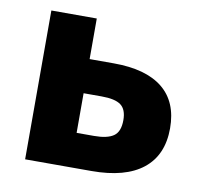

<svg xmlns="http://www.w3.org/2000/svg" viewBox="-60 -524 612 587"><g transform="rotate(10 246.5 -231.0)"><path d="M54 -462H195V-336H270Q370 -336 422 -294Q474 -252 474 -170Q474 -87 419.5 -43.5Q365 0 260 0H54ZM249 -107Q290 -107 309.5 -120.5Q329 -134 329 -170Q329 -203 311 -216.5Q293 -230 251 -230H195V-107Z"/></g></svg>

Font: Tilda Sans Extra Bold
Style: Regular
Weight: 800
Designer: ParaType Ltd
Foundry: ParaType Ltd
Version: Version 1.009